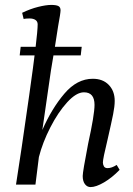

<svg xmlns="http://www.w3.org/2000/svg" viewBox="-20 -750 539 780"><path d="M316 -35Q316 -52 338 -166Q364 -284 364 -324Q364 -375 321 -375Q290 -375 253 -334.5Q216 -294 184.5 -232.5Q153 -171 138 -112L124 0H45Q64 -119 98.5 -362Q133 -605 133 -651Q133 -663 124 -669Q115 -675 100 -675Q85 -675 76 -673L70 -698Q103 -714 135 -722Q167 -730 188 -730Q208 -730 217 -725.5Q226 -721 226 -708Q226 -697 216 -643Q207 -581 187 -464L152 -222Q190 -309 241.5 -369.5Q293 -430 357 -430Q398 -430 422 -405Q446 -380 446 -340Q446 -318 439.5 -285.5Q433 -253 417 -183Q398 -105 398 -90Q398 -82 402 -74.5Q406 -67 417 -67Q434 -67 454 -80L466 -60Q435 -28 402.5 -9Q370 10 348 10Q334 10 325 -2Q316 -14 316 -35ZM312 -560 308 -525H60L64 -560Z"/></svg>

Font: Unna
Style: Italic
Weight: 400
Italic angle: -8.05°
Designer: Jorge de Buen Unna
Foundry: Omnibus-Type
Version: Version 2.008